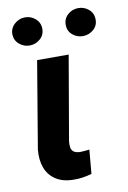

<svg xmlns="http://www.w3.org/2000/svg" viewBox="-83 -769 549 825"><g transform="rotate(-10 191.5 -356.5)"><path d="M105 -528.3H242.7L179.7 -162.1Q177.7 -145 179.9 -133.3Q182.1 -121.6 190.9 -115Q199.7 -108.4 217.8 -107.4Q228.5 -107.4 238.8 -108.6Q249 -109.9 259.3 -110.8L250 -6.3Q230.5 -0.5 210.4 2.4Q190.4 5.4 169.9 4.9Q123.5 4.4 93.3 -15.4Q63 -35.2 50 -69.6Q37.1 -104 41.5 -149.4ZM19.5 -655.3Q19 -681.6 38.6 -699.7Q58.1 -717.8 84 -718.3Q109.9 -718.8 129.9 -701.9Q149.9 -685.1 150.4 -658.2Q150.9 -631.3 131.6 -613.8Q112.3 -596.2 85.9 -595.7Q60.5 -595.2 40.5 -611.8Q20.5 -628.4 19.5 -655.3ZM252.4 -654.8Q251.5 -681.6 270.8 -699.5Q290 -717.3 316.4 -717.8Q342.3 -718.3 362.3 -701.7Q382.3 -685.1 382.8 -658.2Q383.8 -631.3 364.3 -613.8Q344.7 -596.2 318.4 -595.7Q293 -595.2 272.9 -611.6Q252.9 -627.9 252.4 -654.8Z"/></g></svg>

Font: Roboto
Style: Bold Italic
Weight: 700
Italic angle: -12°
Designer: Christian Robertson
Foundry: Google
Version: Version 3.0